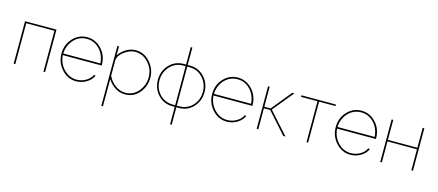

<svg xmlns="http://www.w3.org/2000/svg" viewBox="-61 -1392 5168 2266"><g transform="rotate(15 2523.5 -258.5)"><path d="M84 0V-519H468V0H448V-500H104V0Z M848 10Q745 10 671.5 -70.5Q598 -151 598 -263Q598 -373 669.5 -450Q741 -527 843 -527Q946 -527 1019 -449Q1092 -371 1093 -259V-248H618Q626 -147 692 -78.5Q758 -10 849 -10Q909 -10 961 -40.5Q1013 -71 1035 -119L1054 -114Q1033 -61 974 -25.5Q915 10 848 10ZM618 -268H1072Q1065 -372 1000.5 -439.5Q936 -507 844 -507Q752 -507 687.5 -439Q623 -371 618 -268Z M1232 -119V213H1212V-519H1232V-409Q1265 -461 1321 -494Q1377 -527 1435 -527Q1541 -527 1613 -444.5Q1685 -362 1685 -258Q1685 -148 1617.5 -69Q1550 10 1444 10Q1379 10 1323.5 -26Q1268 -62 1232 -119ZM1665 -258Q1665 -357 1597.5 -432Q1530 -507 1435 -507Q1371 -507 1303.5 -457.5Q1236 -408 1232 -348V-161Q1261 -96 1319 -53Q1377 -10 1444 -10Q1541 -10 1603 -85.5Q1665 -161 1665 -258Z M2052 213V0H2024Q1916 0 1846.5 -75.5Q1777 -151 1777 -258Q1777 -366 1847.5 -441.5Q1918 -517 2024 -517H2052V-730H2072V-517H2100Q2206 -517 2276.5 -441.5Q2347 -366 2347 -258Q2347 -151 2277.5 -75.5Q2208 0 2100 0H2072V213ZM2024 -20H2052V-497H2024Q1926 -497 1861.5 -426.5Q1797 -356 1797 -256Q1797 -157 1861 -88.5Q1925 -20 2024 -20ZM2072 -20H2100Q2199 -20 2263 -88.5Q2327 -157 2327 -256Q2327 -356 2262.5 -426.5Q2198 -497 2100 -497H2072Z M2689 10Q2586 10 2512.5 -70.5Q2439 -151 2439 -263Q2439 -373 2510.5 -450Q2582 -527 2684 -527Q2787 -527 2860 -449Q2933 -371 2934 -259V-248H2459Q2467 -147 2533 -78.5Q2599 -10 2690 -10Q2750 -10 2802 -40.5Q2854 -71 2876 -119L2895 -114Q2874 -61 2815 -25.5Q2756 10 2689 10ZM2459 -268H2913Q2906 -372 2841.5 -439.5Q2777 -507 2685 -507Q2593 -507 2528.5 -439Q2464 -371 2459 -268Z M3053 0V-519H3073V-275H3150L3349 -519H3375L3167 -266L3405 0H3378L3150 -256H3073V0Z M3662 0V-500H3461V-519H3882V-500H3682V0Z M4199 10Q4096 10 4022.5 -70.5Q3949 -151 3949 -263Q3949 -373 4020.5 -450Q4092 -527 4194 -527Q4297 -527 4370 -449Q4443 -371 4444 -259V-248H3969Q3977 -147 4043 -78.5Q4109 -10 4200 -10Q4260 -10 4312 -40.5Q4364 -71 4386 -119L4405 -114Q4384 -61 4325 -25.5Q4266 10 4199 10ZM3969 -268H4423Q4416 -372 4351.5 -439.5Q4287 -507 4195 -507Q4103 -507 4038.5 -439Q3974 -371 3969 -268Z M4563 0V-519H4583V-275H4943V-519H4963V0H4943V-256H4583V0Z"/></g></svg>

Font: Raleway-v4020 Thin
Style: Regular
Weight: 250
Designer: Matt McInerney, Pablo Impallari, Rodrigo Fuenzalida
Foundry: Matt McInerney, Pablo Impallari, Rodrigo Fuenzalida
Version: Version 4.020;PS 004.020;hotconv 1.0.88;makeotf.lib2.5.64775